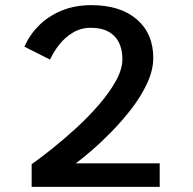

<svg xmlns="http://www.w3.org/2000/svg" viewBox="-20 -726 750 746"><path d="M575.5 -501Q575.5 -454.5 552.8 -404.8Q530 -355 493.8 -307.2Q457.5 -259.5 416 -217Q374.5 -174.5 337 -142Q299.5 -109.5 274.5 -91.5H600.5V0H103V-88Q137 -112 182.5 -148.2Q228 -184.5 275.8 -228.2Q323.5 -272 364.2 -319Q405 -366 430.2 -411.5Q455.5 -457 455.5 -496Q455.5 -554 424 -586Q392.5 -618 333 -618Q294 -618 263 -599.2Q232 -580.5 209.8 -552Q187.5 -523.5 174.5 -494.5L75 -544.5Q94.5 -590 130.8 -626.5Q167 -663 218.8 -684.5Q270.5 -706 335 -706Q447.5 -706 511.5 -650.8Q575.5 -595.5 575.5 -501Z"/></svg>

Font: League Mono Medium
Style: Regular
Weight: 500
Width: 6
Designer: Tyler Finck
Foundry: The League of Moveable Type / Tyler Finck
Version: Version 2.300;RELEASE